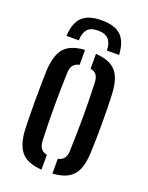

<svg xmlns="http://www.w3.org/2000/svg" viewBox="-146 -843 715 925"><g transform="rotate(20 212.0 -380.0)"><path d="M212.5 -768.5Q280.5 -768.5 312 -737.5Q343.5 -706.5 347 -640H284.5Q284 -677.5 266.5 -696.8Q249 -716 212.5 -716Q174 -716 157.5 -696.2Q141 -676.5 140.5 -640H77.5Q80.5 -706.5 112.5 -737.5Q144.5 -768.5 212.5 -768.5ZM44.5 -147.5Q43.5 -175.5 42.8 -214Q42 -252.5 42 -295.2Q42 -338 42.8 -379Q43.5 -420 44.5 -452.5Q49 -530.5 80 -566.2Q111 -602 184.5 -607V-530.5Q162 -525.5 152.2 -511.8Q142.5 -498 141.5 -473.5Q140.5 -436 139.5 -394Q138.5 -352 138.5 -307.2Q138.5 -262.5 139.2 -217Q140 -171.5 142 -126.5Q143 -101.5 152.8 -87.5Q162.5 -73.5 184.5 -69V7Q111 2 79.8 -34.5Q48.5 -71 44.5 -147.5ZM240.5 7V-69Q263 -74 272.2 -87.8Q281.5 -101.5 282.5 -125.5Q284 -171 284.8 -214Q285.5 -257 285.8 -299.8Q286 -342.5 285 -386Q284 -429.5 282.5 -475Q281.5 -499.5 272 -513Q262.5 -526.5 240.5 -531V-607Q290.5 -603.5 319.8 -586.5Q349 -569.5 363 -536.5Q377 -503.5 379.5 -452.5Q381 -422 381.8 -383.2Q382.5 -344.5 382.5 -302.8Q382.5 -261 381.8 -220.8Q381 -180.5 379.5 -147.5Q377 -96.5 363 -63.5Q349 -30.5 319.5 -13.5Q290 3.5 240.5 7Z"/></g></svg>

Font: Big Shoulders Stencil Text Thin SemiBold
Style: Regular
Weight: 600
Version: Version 2.001